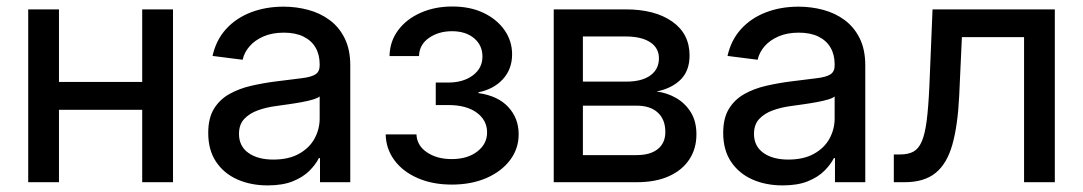

<svg xmlns="http://www.w3.org/2000/svg" viewBox="-20 -558 3316 588"><path d="M438 -307.1V-221.7H137.2V-307.1ZM160.6 -529.3V0H66.4V-529.3ZM509.8 -529.3V0H415.5V-529.3Z M799.8 9.8Q748 9.8 706.8 -8.5Q665.5 -26.9 641.6 -62.7Q617.7 -98.6 617.7 -150.9Q617.7 -196.3 635.3 -224.9Q652.8 -253.4 682.4 -270Q711.9 -286.6 749 -295.2Q786.1 -303.7 824.7 -308.6Q874 -314.9 903.3 -318.4Q932.6 -321.8 945.8 -330.1Q959 -338.4 959 -357.4V-361.3Q959 -390.6 946.3 -412.4Q933.6 -434.1 909.2 -446Q884.8 -458 849.1 -458Q813.5 -458 787.1 -446.5Q760.7 -435.1 744.4 -416.3Q728 -397.5 723.1 -375L630.9 -386.7Q641.6 -435.1 672.1 -468.8Q702.6 -502.4 748 -520Q793.5 -537.6 848.6 -537.6Q887.2 -537.6 923.8 -527.8Q960.4 -518.1 989.5 -496.6Q1018.6 -475.1 1035.6 -440.7Q1052.7 -406.2 1052.7 -357.9V0H960V-73.7H956.5Q946.8 -54.2 927.5 -34.9Q908.2 -15.6 877 -2.9Q845.7 9.8 799.8 9.8ZM816.9 -69.3Q864.3 -69.3 896 -87.2Q927.7 -105 943.4 -133.8Q959 -162.6 959 -195.3V-262.7Q953.6 -257.8 939.2 -253.4Q924.8 -249 905 -245.4Q885.3 -241.7 864.5 -238.8Q843.8 -235.8 826.2 -233.4Q795.9 -229.5 770 -220.2Q744.1 -210.9 728 -193.8Q711.9 -176.8 711.9 -147.9Q711.9 -110.4 740.7 -89.8Q769.5 -69.3 816.9 -69.3Z M1363.8 7.3Q1304.7 7.3 1259.3 -12.5Q1213.9 -32.2 1188 -67.1Q1162.1 -102.1 1161.1 -146.5H1255.4Q1256.8 -112.3 1287.4 -91.6Q1317.9 -70.8 1363.3 -70.8Q1411.6 -70.8 1441.7 -94Q1471.7 -117.2 1471.7 -152.3Q1471.7 -189.9 1439.9 -213.1Q1408.2 -236.3 1353 -236.3H1314.5V-305.2H1353Q1398.4 -305.2 1428 -327.1Q1457.5 -349.1 1457.5 -384.8Q1457.5 -419.4 1431.9 -440.9Q1406.2 -462.4 1364.3 -462.4Q1323.2 -462.4 1293.7 -441.9Q1264.2 -421.4 1263.2 -386.2H1172.9Q1173.8 -431.2 1199.2 -465.3Q1224.6 -499.5 1268.1 -518.8Q1311.5 -538.1 1365.2 -538.1Q1420.4 -538.1 1461.4 -518.3Q1502.4 -498.5 1525.4 -465.3Q1548.3 -432.1 1548.3 -391.6Q1548.3 -346.2 1520 -315.4Q1491.7 -284.7 1445.3 -275.4V-272.9Q1504.9 -264.6 1536.6 -230.2Q1568.4 -195.8 1568.4 -147Q1568.4 -102.5 1542 -67.6Q1515.6 -32.7 1469.5 -12.7Q1423.3 7.3 1363.8 7.3Z M1675.8 0V-529.3H1896Q1985.8 -529.3 2038.8 -491.9Q2091.8 -454.6 2091.8 -388.2Q2091.8 -341.3 2064.5 -314.2Q2037.1 -287.1 1990.7 -277.8Q2022.9 -273.9 2050.8 -257.8Q2078.6 -241.7 2095.7 -214.1Q2112.8 -186.5 2112.8 -146.5Q2112.8 -103 2091.3 -70.1Q2069.8 -37.1 2029.1 -18.6Q1988.3 0 1930.2 0ZM1765.1 -83H1929.7Q1971.7 -83 1994.6 -101.6Q2017.6 -120.1 2017.6 -153.8Q2017.6 -191.9 1994.6 -213.1Q1971.7 -234.4 1929.7 -234.4H1765.1ZM1765.1 -308.1H1898.4Q1945.8 -308.1 1971.9 -327.1Q1998 -346.2 1998 -379.4Q1998 -411.1 1971.2 -428.7Q1944.3 -446.3 1896 -446.3H1765.1Z M2377 9.8Q2325.2 9.8 2283.9 -8.5Q2242.7 -26.9 2218.8 -62.7Q2194.8 -98.6 2194.8 -150.9Q2194.8 -196.3 2212.4 -224.9Q2230 -253.4 2259.5 -270Q2289.1 -286.6 2326.2 -295.2Q2363.3 -303.7 2401.9 -308.6Q2451.2 -314.9 2480.5 -318.4Q2509.8 -321.8 2522.9 -330.1Q2536.1 -338.4 2536.1 -357.4V-361.3Q2536.1 -390.6 2523.4 -412.4Q2510.7 -434.1 2486.3 -446Q2461.9 -458 2426.3 -458Q2390.6 -458 2364.3 -446.5Q2337.9 -435.1 2321.5 -416.3Q2305.2 -397.5 2300.3 -375L2208 -386.7Q2218.8 -435.1 2249.3 -468.8Q2279.8 -502.4 2325.2 -520Q2370.6 -537.6 2425.8 -537.6Q2464.4 -537.6 2501 -527.8Q2537.6 -518.1 2566.7 -496.6Q2595.7 -475.1 2612.8 -440.7Q2629.9 -406.2 2629.9 -357.9V0H2537.1V-73.7H2533.7Q2523.9 -54.2 2504.6 -34.9Q2485.4 -15.6 2454.1 -2.9Q2422.9 9.8 2377 9.8ZM2394 -69.3Q2441.4 -69.3 2473.1 -87.2Q2504.9 -105 2520.5 -133.8Q2536.1 -162.6 2536.1 -195.3V-262.7Q2530.8 -257.8 2516.4 -253.4Q2502 -249 2482.2 -245.4Q2462.4 -241.7 2441.7 -238.8Q2420.9 -235.8 2403.3 -233.4Q2373 -229.5 2347.2 -220.2Q2321.3 -210.9 2305.2 -193.8Q2289.1 -176.8 2289.1 -147.9Q2289.1 -110.4 2317.9 -89.8Q2346.7 -69.3 2394 -69.3Z M2717.3 0V-85H2737.3Q2761.2 -85 2777.1 -93.5Q2793 -102.1 2802.7 -124.3Q2812.5 -146.5 2817.9 -187.5Q2823.2 -228.5 2826.2 -293.9L2835.9 -529.3H3210.4V0H3116.2V-444.3H2925.8L2917.5 -263.7Q2913.1 -173.8 2896.7 -115.5Q2880.4 -57.1 2845.5 -28.6Q2810.5 0 2750.5 0Z"/></svg>

Font: Inter Cardless Tabular
Style: Regular
Weight: 400
Designer: Rasmus Andersson
Foundry: rsms
Version: Version 4.000;git-4fc901f